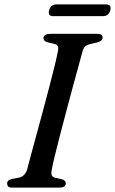

<svg xmlns="http://www.w3.org/2000/svg" viewBox="-20 -854 524 874"><path d="M215.5 -80.5Q208 -49 232.5 -44.5L260 -38.5Q279.5 -33.5 279.5 -19.5Q279.5 0 250 0H37Q22.5 0 17.5 -5Q12.5 -10 12.5 -18Q11.5 -34 34.5 -39.5L64.5 -45Q92.5 -50 103.5 -82Q109 -104.5 120.2 -145.8Q131.5 -187 145.8 -239.5Q160 -292 175.2 -348.2Q190.5 -404.5 204.2 -457.5Q218 -510.5 228.5 -553.2Q239 -596 243.5 -620.5Q247 -635.5 243.5 -643.5Q240 -651.5 226.5 -654.5L198 -661Q178 -666.5 178 -680.5Q178 -700 212.5 -700H423Q437 -700 442 -695.5Q447 -691 447 -683.5Q447 -667.5 423 -661L391 -653.5Q376 -650 368.5 -643.5Q361 -637 356 -621.5Q349 -596 336.8 -550.8Q324.5 -505.5 309.2 -450Q294 -394.5 278.8 -336.5Q263.5 -278.5 250 -226.2Q236.5 -174 227.2 -135.2Q218 -96.5 215.5 -80.5ZM203.5 -807Q211 -834 237 -834H463.5Q489 -834 482 -807Q474.5 -780.5 448.5 -780.5H222Q196.5 -780.5 203.5 -807Z"/></svg>

Font: Fraunces 9pt S000
Style: Italic
Weight: 400
Italic angle: -16°
Version: Version 1.000; ttfautohint (v1.8.3)